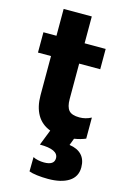

<svg xmlns="http://www.w3.org/2000/svg" viewBox="-131 -686 662 995"><g transform="rotate(15 200.5 -188.0)"><path d="M383 146Q383 196 342.5 222Q302 248 231 248Q200 248 172 244.5Q144 241 129 235L130 158Q140 164 156.5 167.5Q173 171 189 171Q244 171 244 134Q244 87 145 87L178 3Q130 -15 106 -57Q82 -99 82 -161V-371H12V-480H82V-624H233V-480H346V-371H233V-181Q233 -139 249 -120.5Q265 -102 306 -102Q339 -102 369 -118V-5Q344 6 308 12L294 49Q337 55 360 79.5Q383 104 383 146Z"/></g></svg>

Font: Prompt SemiBold
Style: Regular
Weight: 600
Designer: Katatrad Team
Foundry: CadsonDemak
Version: Version 1.001